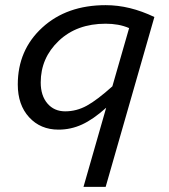

<svg xmlns="http://www.w3.org/2000/svg" viewBox="-20 -495 654 745"><path d="M390 230H304L392 -77Q342 -32 298.5 -12Q255 8 207 8Q137 8 93 -40Q49 -88 49 -167Q49 -301 144 -388Q239 -475 390 -475Q437 -475 484 -463.5Q531 -452 579 -429ZM390 -403Q278 -403 208 -336.5Q138 -270 138 -175Q138 -124 164 -93.5Q190 -63 233 -63Q277 -63 317 -85Q357 -107 416 -160L481 -386Q460 -395 437.5 -399Q415 -403 390 -403Z"/></svg>

Font: Intel One Mono
Style: Italic
Weight: 400
Italic angle: -16°
Monospace: yes
Designer: Fred Shallcrass
Foundry: Frere-Jones Type LLC
Version: Version 1.400;hotconv 1.1.0;makeotfexe 2.6.0;FJTRelease1.4